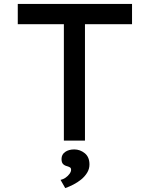

<svg xmlns="http://www.w3.org/2000/svg" viewBox="-20 -720 767 983"><path d="M307 0V-596H71V-700H656V-596H415V0ZM314 243 290 201Q304 198 316 189.5Q328 181 336 170Q344 159 344 149Q344 141 339 137.5Q334 134 324 131Q311 128 303 120Q295 112 295 94Q295 71 313.5 58Q332 45 360 45Q390 45 414 64.5Q438 84 438 122Q438 145 426 164.5Q414 184 395.5 199Q377 214 355.5 225Q334 236 314 243Z"/></svg>

Font: Lexend Giga
Style: Regular
Weight: 400
Designer: Bonnie Shaver-Troup, Thomas Jockin
Foundry: Lexend
Version: Version 1.007